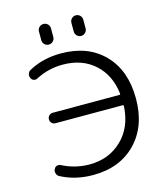

<svg xmlns="http://www.w3.org/2000/svg" viewBox="-135 -1058 969 1144"><g transform="rotate(-15 349.5 -486.0)"><path d="M405.3 -869.1V-921.9Q405.3 -937.5 416 -948.2Q426.8 -959 441.9 -959Q457 -959 467.8 -948.2Q478.5 -937.5 478.5 -921.9V-869.1Q478.5 -853.5 467.8 -842.8Q457 -832 441.9 -832Q426.8 -832 416 -842.8Q405.3 -853.5 405.3 -869.1ZM205.1 -869.1V-921.9Q205.1 -937.5 215.8 -948.2Q226.6 -959 242.2 -959Q257.8 -959 268.6 -948.2Q279.3 -937.5 279.3 -921.9V-869.1Q279.3 -853.5 268.6 -842.8Q257.8 -832 242.2 -832Q226.6 -832 215.8 -842.8Q205.1 -853.5 205.1 -869.1ZM159.2 -369.1Q145.5 -369.1 136.2 -378.4Q127 -387.7 127 -401.4Q127 -415 136.2 -424.3Q145.5 -433.6 159.2 -433.6H570.3Q577.1 -433.6 576.2 -440.4Q562.5 -556.6 487.3 -625Q410.2 -695.3 290 -695.3Q202.1 -695.3 125 -655.3Q113.3 -648.4 101.1 -652.3Q88.9 -656.2 84 -668Q80.1 -675.8 80.1 -683.6Q80.1 -689.5 82 -694.3Q85.9 -708 98.6 -714.8Q185.5 -762.7 296.9 -762.7Q463.9 -762.7 562 -661.6Q660.2 -560.5 660.2 -387.7Q660.2 -216.8 561 -114.7Q461.9 -12.7 296.9 -12.7Q186.5 -12.7 98.6 -59.6Q85.9 -66.4 82 -80.1Q80.1 -85.9 80.1 -90.8Q80.1 -98.6 84 -106.4Q88.9 -118.2 101.1 -122.1Q113.3 -126 125 -120.1Q202.1 -80.1 290 -79.1Q414.1 -79.1 494.1 -158.2Q572.3 -234.4 579.1 -362.3Q579.1 -369.1 572.3 -369.1Z"/></g></svg>

Font: Gen Jyuu Gothic P Normal
Style: Regular
Weight: 300
Designer: [Source Han Sans]
Ryoko NISHIZUKA  (kana & ideographs); Paul D. Hunt (Latin, Greek & Cyrillic); Wenlong ZHANG  (bopomofo
Version: Version 1.002.20150607